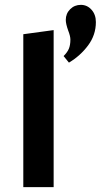

<svg xmlns="http://www.w3.org/2000/svg" viewBox="-20 -771 415 791"><path d="M201 0H76V-630L201 -647ZM375 -680Q375 -627 343 -584Q311 -541 264 -513L242 -540Q258 -556 264 -571Q270 -586 270 -608Q270 -622 261 -645Q251 -673 251 -689Q251 -715 269 -733Q287 -751 313 -751Q339 -751 357 -731Q375 -711 375 -680Z"/></svg>

Font: Arya
Style: Bold
Weight: 700
Designer: Eduardo Rodriguez Tunni, Modular Infotech
Foundry: Eduardo Rodriguez Tunni, Modular Infotech
Version: Version 1.002